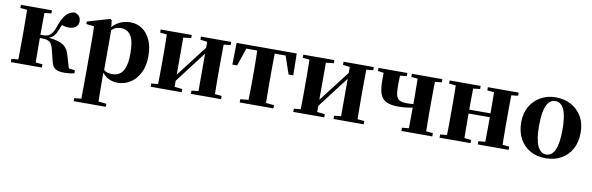

<svg xmlns="http://www.w3.org/2000/svg" viewBox="-53 -1053 5560 1803"><g transform="rotate(10 2727.0 -152.0)"><path d="M581.1 -36.1 640.1 -28.8V0Q619.6 5.4 594.2 8.3Q568.8 11.2 544.9 11.2Q485.8 11.2 458.7 -7.1Q431.6 -25.4 420.9 -70.8L392.1 -186Q379.4 -235.4 357.2 -252.7Q335 -270 283.2 -270H263.2Q263.2 -206.1 263.7 -143.3Q264.2 -80.6 265.1 -37.1L330.1 -30.8V0H34.2V-30.8L99.1 -37.1Q99.6 -65.9 100.1 -102.1Q100.6 -138.2 100.8 -174.1Q101.1 -210 101.1 -237.8V-308.1Q101.1 -335.9 100.8 -371.8Q100.6 -407.7 100.1 -444.1Q99.6 -480.5 99.1 -509.8L34.2 -516.1V-545.9H330.1V-516.1L265.1 -508.8Q264.2 -466.3 263.7 -408.4Q263.2 -350.6 263.2 -300.8H283.2Q307.6 -300.8 328.4 -306.4Q349.1 -312 367.4 -333.3Q385.7 -354.5 401.9 -401.9Q429.2 -482.9 461.7 -520Q494.1 -557.1 544.9 -563Q604 -545.4 604 -486.8Q604 -452.6 578.4 -433.3Q552.7 -414.1 518.1 -414.1Q497.1 -414.1 480.2 -417Q463.4 -419.9 446.8 -425.8Q439 -411.1 431.2 -389.2Q413.1 -339.4 392.6 -317.4Q372.1 -295.4 345.2 -287.1Q409.2 -280.8 449.2 -266.1Q489.3 -251.5 512 -224.4Q534.7 -197.3 545.9 -154.8Z M910.2 -459V-79.1Q928.7 -64 948.5 -59.1Q968.3 -54.2 993.2 -54.2Q1032.2 -54.2 1062.3 -74.5Q1092.3 -94.7 1109.1 -143.1Q1126 -191.4 1126 -274.9Q1126 -397.5 1092 -445.8Q1058.1 -494.1 999 -494.1Q976.6 -494.1 955.6 -487.8Q934.6 -481.4 910.2 -459ZM898.9 -551.8 906.2 -487.8Q941.4 -526.9 984.9 -544.9Q1028.3 -563 1078.1 -563Q1139.2 -563 1188.7 -529.8Q1238.3 -496.6 1267.6 -432.6Q1296.9 -368.7 1296.9 -275.9Q1296.9 -185.1 1263.7 -119.4Q1230.5 -53.7 1175.3 -18.3Q1120.1 17.1 1054.2 17.1Q1012.7 17.1 975.6 1Q938.5 -15.1 907.2 -51.8V6.8Q907.2 51.8 907.7 107.2Q908.2 162.6 909.2 221.2L985.8 230V258.8H679.2V230L746.1 223.1Q746.6 163.6 747.3 108.2Q748 52.7 748 6.8V-319.8Q748 -368.7 747.3 -399.9Q746.6 -431.2 745.1 -466.8L670.9 -475.1V-499L885.3 -562Z M2039.1 -516.1 1974.1 -508.8Q1973.6 -480 1973.1 -443.8Q1972.7 -407.7 1972.4 -371.8Q1972.2 -335.9 1972.2 -308.1V-237.8Q1972.2 -210 1972.4 -174.1Q1972.7 -138.2 1973.1 -102.1Q1973.6 -65.9 1974.1 -37.1L2039.1 -30.8V0H1751V-30.8L1816.9 -38.1V-395L1588.9 -96.2V-38.1L1663.1 -30.8V0H1367.2V-30.8L1432.1 -37.1Q1432.6 -65.9 1433.1 -102.1Q1433.6 -138.2 1433.8 -174.1Q1434.1 -210 1434.1 -237.8V-308.1Q1434.1 -335.9 1433.8 -371.8Q1433.6 -407.7 1433.1 -444.1Q1432.6 -480.5 1432.1 -509.8L1367.2 -516.1V-545.9H1663.1V-516.1L1588.9 -507.8V-154.8L1816.9 -451.2V-507.8L1751 -516.1V-545.9H2039.1Z M2564.9 -508.8H2460.9Q2460.4 -480 2460 -443.8Q2459.5 -407.7 2459.2 -371.8Q2459 -335.9 2459 -308.1V-237.8Q2459 -210 2459.2 -174.3Q2459.5 -138.7 2460 -102.8Q2460.4 -66.9 2460.9 -38.1L2538.1 -30.8V0H2216.8V-30.8L2293.9 -38.1Q2294.9 -66.9 2295.7 -102.8Q2296.4 -138.7 2296.6 -174.3Q2296.9 -210 2296.9 -237.8V-308.1Q2296.9 -335.9 2296.6 -371.8Q2296.4 -407.7 2295.7 -443.8Q2294.9 -480 2293.9 -508.8H2189.9L2132.8 -337.9H2086.9L2090.8 -545.9H2664.1L2668 -337.9H2623Z M3398.9 -516.1 3334 -508.8Q3333.5 -480 3333 -443.8Q3332.5 -407.7 3332.3 -371.8Q3332 -335.9 3332 -308.1V-237.8Q3332 -210 3332.3 -174.1Q3332.5 -138.2 3333 -102.1Q3333.5 -65.9 3334 -37.1L3398.9 -30.8V0H3110.8V-30.8L3176.8 -38.1V-395L2948.7 -96.2V-38.1L3022.9 -30.8V0H2727.1V-30.8L2792 -37.1Q2792.5 -65.9 2793 -102.1Q2793.5 -138.2 2793.7 -174.1Q2793.9 -210 2793.9 -237.8V-308.1Q2793.9 -335.9 2793.7 -371.8Q2793.5 -407.7 2793 -444.1Q2792.5 -480.5 2792 -509.8L2727.1 -516.1V-545.9H3022.9V-516.1L2948.7 -507.8V-154.8L3176.8 -451.2V-507.8L3110.8 -516.1V-545.9H3398.9Z M4053.2 -516.1 3988.3 -508.8Q3987.8 -480 3987.3 -443.8Q3986.8 -407.7 3986.6 -371.8Q3986.3 -335.9 3986.3 -308.1V-237.8Q3986.3 -210 3986.6 -174.1Q3986.8 -138.2 3987.3 -102.1Q3987.8 -65.9 3988.3 -37.1L4053.2 -30.8V0H3758.3V-30.8L3823.2 -37.1Q3823.7 -79.1 3824.5 -134.8Q3825.2 -190.4 3825.2 -233.9Q3794.9 -228 3761.7 -224.1Q3728.5 -220.2 3690.9 -220.2Q3618.2 -220.2 3576.2 -240Q3534.2 -259.8 3516.6 -306.4Q3499 -353 3499 -433.1V-508.8L3444.3 -516.1V-545.9H3719.2V-516.1L3655.3 -508.8Q3654.3 -485.8 3653.8 -459.7Q3653.3 -433.6 3653.3 -405.8Q3653.3 -351.6 3661.9 -320.8Q3670.4 -290 3694.3 -277.6Q3718.3 -265.1 3763.2 -265.1Q3793.5 -265.1 3825.2 -268.1V-308.1Q3825.2 -335.9 3825 -371.8Q3824.7 -407.7 3824.2 -444.1Q3823.7 -480.5 3823.2 -509.8L3762.2 -516.1V-545.9H4053.2Z M4780.8 -516.1 4716.8 -508.8Q4716.3 -480 4715.8 -443.8Q4715.3 -407.7 4715.1 -371.8Q4714.8 -335.9 4714.8 -308.1V-237.8Q4714.8 -210 4715.1 -174.1Q4715.3 -138.2 4715.8 -102.1Q4716.3 -65.9 4716.8 -37.1L4780.8 -30.8V0H4486.8V-30.8L4551.8 -37.1Q4552.7 -80.6 4553.2 -143.8Q4553.7 -207 4553.7 -271H4351.1Q4351.1 -207 4351.6 -143.8Q4352.1 -80.6 4353 -37.1L4418 -30.8V0H4122.1V-30.8L4187 -37.1Q4187.5 -65.9 4188 -102.1Q4188.5 -138.2 4188.7 -174.1Q4189 -210 4189 -237.8V-308.1Q4189 -335.9 4188.7 -371.8Q4188.5 -407.7 4188 -444.1Q4187.5 -480.5 4187 -509.8L4122.1 -516.1V-545.9H4418V-516.1L4353 -508.8Q4352.1 -467.8 4351.6 -411.6Q4351.1 -355.5 4351.1 -308.1H4553.7Q4553.7 -355.5 4553.2 -411.6Q4552.7 -467.8 4551.8 -508.8L4486.8 -516.1V-545.9H4780.8Z M5134.8 17.1Q5049.3 17.1 4985.8 -19.5Q4922.4 -56.2 4887.2 -122.1Q4852.1 -188 4852.1 -275.9Q4852.1 -364.3 4889.9 -428.7Q4927.7 -493.2 4991.9 -528.1Q5056.2 -563 5134.8 -563Q5213.9 -563 5278.3 -528.6Q5342.8 -494.1 5380.9 -429.9Q5418.9 -365.7 5418.9 -275.9Q5418.9 -186.5 5383.3 -120.6Q5347.7 -54.7 5283.7 -18.8Q5219.7 17.1 5134.8 17.1ZM5134.8 -18.1Q5189 -18.1 5217.5 -80.8Q5246.1 -143.6 5246.1 -273.9Q5246.1 -405.3 5217.5 -466.6Q5189 -527.8 5134.8 -527.8Q5081.1 -527.8 5052 -466.6Q5022.9 -405.3 5022.9 -273.9Q5022.9 -143.6 5052 -80.8Q5081.1 -18.1 5134.8 -18.1Z"/></g></svg>

Font: Source Han Serif JP Heavy
Style: Regular
Weight: 900
Designer: Ryoko NISHIZUKA  (kana & ideographs); Frank Grießhammer (Latin, Greek & Cyrillic); Wenlong ZHANG  (bopomofo); Sandoll Co
Foundry: Adobe Systems Incorporated
Version: Version 1.001;PS 1.001;hotconv 16.6.54;makeotf.lib2.5.65590